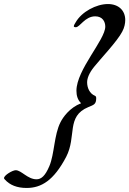

<svg xmlns="http://www.w3.org/2000/svg" viewBox="-120 -776 641 952"><path d="M255 -665C252 -660 246 -651 246 -646C246 -643 249 -641 256 -641C276 -641 301 -695 352 -695C389 -695 402 -668 402 -644C402 -579 259 -430 259 -326C259 -302 265 -281 282 -264C225 -242 192 -194 180 -170C148 -108 150 -12 125 47C104 97 84 113 61 113C17 113 -14 68 -42 68C-58 68 -100 93 -100 107C-100 110 -97 113 -96 114C-71 142 -35 156 12 156C84 156 146 120 208 2C261 -100 207 -199 318 -245C344 -256 357 -258 357 -289C357 -296 355 -299 351 -301C324 -312 312 -341 312 -368C312 -387 321 -413 347 -445C379 -485 462 -572 486 -619C497 -639 501 -660 501 -677C501 -724 468 -756 415 -756C358 -756 285 -718 255 -665Z"/></svg>

Font: Mervale Script
Style: Regular
Weight: 400
Designer: Astigmatic (AOETI)
Foundry: Astigmatic (AOETI)
Version: Version 1.000